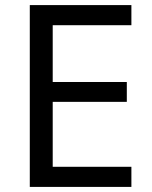

<svg xmlns="http://www.w3.org/2000/svg" viewBox="-20 -734 596 754"><path d="M496 0H97V-714H496V-635H187V-412H478V-334H187V-79H496Z"/></svg>

Font: Noto Sans Lao Looped
Style: Regular
Weight: 400
Designer: Mark Frömberg, Ben Mitchell
Foundry: The Fontpad Ltd
Version: Version 1.001